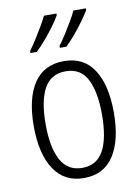

<svg xmlns="http://www.w3.org/2000/svg" viewBox="-87 -824 648 893"><g transform="rotate(-10 237.0 -378.0)"><path d="M426 -267Q426 -136 378.5 -63Q331 10 237 10Q145 10 96.5 -63.5Q48 -137 48 -267Q48 -399 96 -470.5Q144 -542 238 -542Q332 -542 379 -469Q426 -396 426 -267ZM104 -267Q104 -157 136.5 -97.5Q169 -38 237 -38Q306 -38 338 -96.5Q370 -155 370 -267Q370 -373 339.5 -433.5Q309 -494 238 -494Q168 -494 136 -435.5Q104 -377 104 -267ZM382 -758Q371 -739 350.5 -710.5Q330 -682 306 -653.5Q282 -625 262 -606H231V-615Q247 -636 265 -664.5Q283 -693 299 -720.5Q315 -748 323 -766H382ZM243 -758Q232 -738 211.5 -710Q191 -682 167 -654Q143 -626 122 -606H92V-615Q108 -637 126 -665.5Q144 -694 159.5 -720.5Q175 -747 184 -766H243Z"/></g></svg>

Font: Noto Sans Ethiopic Condensed Light
Style: Regular
Weight: 300
Width: 3
Designer: Monotype Design Team
Foundry: Monotype Imaging Inc.
Version: Version 2.102; ttfautohint (v1.8.4.7-5d5b)